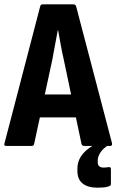

<svg xmlns="http://www.w3.org/2000/svg" viewBox="-20 -675 539 888"><path d="M9 0Q-4 0 1 -13L166 -646Q168 -655 178 -655H319Q329 -655 332 -646L498 -13Q501 0 489 0H369Q360 0 357 -9L275 -399Q267 -433 261 -467Q255 -501 249 -534H247Q241 -501 234.5 -467Q228 -433 222 -399L138 -10Q137 0 126 0ZM145 -132 165 -238H328L350 -132ZM431 193Q386 193 362 173.5Q338 154 338 116V105Q338 60 372.5 26.5Q407 -7 469 -27L483 -13L482 -4Q458 10 445 29.5Q432 49 432 67V75Q432 88 439 94Q446 100 459 100Q464 100 470 99.5Q476 99 482 98Q493 96 493 107V175Q493 181 490.5 183Q488 185 483 187Q471 191 457 192Q443 193 431 193Z"/></svg>

Font: Sofia Sans Condensed ExtraBold
Style: Regular
Weight: 800
Designer: Botio Nikoltchev, Ani Petrova
Foundry: lettersoup
Version: Version 4.101